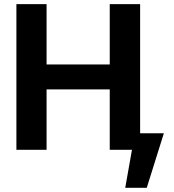

<svg xmlns="http://www.w3.org/2000/svg" viewBox="-20 -727 843 932"><path d="M59.6 -707H206.1V-414.1H512.7V-707H660.2V-80.1H775.4L692.4 184.6H587.9L620.6 0H512.7V-293H206.1V0H59.6Z"/></svg>

Font: Pretendard GOV
Style: Bold
Weight: 700
Designer: Base glyphs from Inter by Rasmus Andersson; Hangeul glyphs from Noto Sans CJK(Source Han Sans) by Jang Soo-young and Kan
Foundry: Kil Hyung-jin
Version: Version 1.309